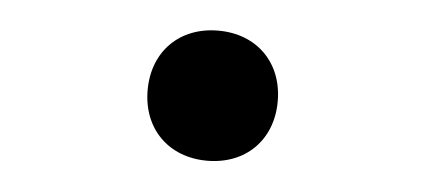

<svg xmlns="http://www.w3.org/2000/svg" viewBox="-29 -239 659 297"><g transform="rotate(5 300.0 -91.0)"><path d="M300 10C360 10 401 -31 401 -91C401 -151 360 -192 300 -192C240 -192 199 -151 199 -91C199 -31 240 10 300 10Z"/></g></svg>

Font: JetBrains Mono ExtraBold
Style: Regular
Weight: 800
Monospace: yes
Designer: Philipp Nurullin, Konstantin Bulenkov
Foundry: JetBrains
Version: Version 2.305